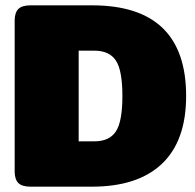

<svg xmlns="http://www.w3.org/2000/svg" viewBox="-20 -700 733 720"><path d="M35 -57V-623Q35 -652 48.5 -666Q62 -680 95 -680H325Q678 -680 678 -340Q678 -172 587.5 -86Q497 0 325 0H95Q62 0 48.5 -14Q35 -28 35 -57ZM334 -170Q390 -170 414.5 -207Q439 -244 439 -340Q439 -436 414.5 -473Q390 -510 334 -510H275V-170Z"/></svg>

Font: Mitr
Style: Bold
Weight: 700
Designer: Thanarat Vachiruckul
Foundry: Cadson Demak
Version: Version 1.002